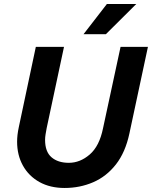

<svg xmlns="http://www.w3.org/2000/svg" viewBox="-20 -923 755 954"><path d="M65 -219Q65 -235 67 -253Q69 -271 74 -294L158 -690H298L212 -287Q209 -271 206.5 -256Q204 -241 204 -228Q204 -169 236 -141.5Q268 -114 322 -114Q378 -114 426 -155.5Q474 -197 492 -286L579 -690H715L623 -260Q603 -166 556 -106Q509 -46 443 -17.5Q377 11 301 11Q229 11 176 -18.5Q123 -48 94 -100Q65 -152 65 -219ZM395 -753 511 -903H657L506 -753Z"/></svg>

Font: Radio Canada SemiBold
Style: Italic
Weight: 600
Italic angle: -12°
Designer: Charles Daoud, Etienne Aubert Bonn, Alexandre Saumier Demers, Jacques Le Bailly
Foundry: Radio-Canada
Version: Version 2.104; ttfautohint (v1.8.4.7-5d5b);gftools[0.9.28.de